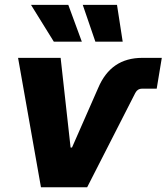

<svg xmlns="http://www.w3.org/2000/svg" viewBox="-20 -790 703 810"><path d="M152.8 0 56.2 -545.9H235.8L277.8 -167.5H283.7L394 -418.5Q420.9 -482.4 467.3 -514.2Q513.7 -545.9 580.1 -545.9H662.6L641.1 -416H579.1Q569.8 -416 562.7 -411.6Q555.7 -407.2 550.8 -397.9L347.7 0ZM382.3 -614.3 329.1 -769.5H473.6L497.6 -614.3ZM207 -614.3 110.8 -769.5H268.1L325.2 -614.3Z"/></svg>

Font: Inter ExtraBold
Style: Italic
Weight: 800
Italic angle: -9.3988°
Designer: Rasmus Andersson
Foundry: rsms
Version: Version 4.001;git-66647c0bb